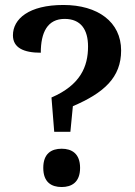

<svg xmlns="http://www.w3.org/2000/svg" viewBox="-20 -744 544 772"><path d="M187 -352 198 -214H263L273 -317C399 -371 467 -433 467 -541C467 -656 373 -724 235 -724C96 -724 32 -668 32 -602C32 -552 75 -532 144 -532C144 -614 171 -668 240 -668C305 -668 334 -625 334 -557C334 -476 303 -402 187 -352ZM228 8C268 8 302 -11 302 -69C302 -127 268 -146 228 -146C187 -146 154 -127 154 -69C154 -11 187 8 228 8Z"/></svg>

Font: Noto Serif Ethiopic SemiBold
Style: Regular
Weight: 600
Designer: Monotype Design Team
Foundry: Monotype Imaging Inc.
Version: Version 2.102